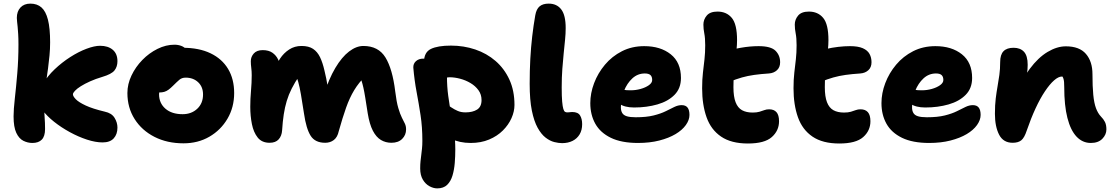

<svg xmlns="http://www.w3.org/2000/svg" viewBox="-20 -780 6150 1061"><path d="M547 7Q508 7 460.5 -8.5Q413 -24 365.5 -50Q318 -76 279 -107Q240 -138 216 -170Q192 -202 192 -229Q192 -273 217 -316Q242 -359 282 -397Q322 -435 368 -464.5Q414 -494 458 -510.5Q502 -527 533 -527Q577 -527 603 -505Q629 -483 629 -442Q629 -411 612.5 -390.5Q596 -370 545 -355Q508 -344 478 -330.5Q448 -317 426.5 -303.5Q405 -290 394 -278Q383 -266 383 -259Q383 -248 399 -231.5Q415 -215 453.5 -197Q492 -179 559 -163Q597 -155 613 -129Q629 -103 629 -75Q629 -38 608.5 -15.5Q588 7 547 7ZM159 10Q133 10 109 -2Q85 -14 70 -46Q55 -78 55 -137Q55 -175 62 -236.5Q69 -298 75.5 -375Q82 -452 82 -534Q82 -568 80.5 -591.5Q79 -615 77.5 -631.5Q76 -648 74.5 -659.5Q73 -671 73 -681Q73 -717 93 -738.5Q113 -760 148 -760Q185 -760 209 -739Q233 -718 245 -671Q257 -624 257 -546Q257 -509 253.5 -473Q250 -437 245.5 -402.5Q241 -368 236 -335Q231 -302 227.5 -270.5Q224 -239 224 -209Q224 -166 226.5 -133.5Q229 -101 229 -67Q229 -27 211 -8.5Q193 10 159 10Z M994 12Q904 12 834 -23.5Q764 -59 724 -122Q684 -185 684 -266Q684 -315 706.5 -362.5Q729 -410 766.5 -448.5Q804 -487 850.5 -510Q897 -533 944 -533Q964 -533 981.5 -526.5Q999 -520 1010 -506.5Q1021 -493 1021 -470Q1021 -430 1004 -399Q987 -368 936 -352Q917 -346 899.5 -332Q882 -318 870.5 -298.5Q859 -279 859 -259Q859 -210 894 -179.5Q929 -149 989 -149Q1038 -149 1070 -179Q1102 -209 1102 -258Q1102 -300 1075 -325.5Q1048 -351 1006 -351Q985 -351 971 -339Q957 -327 937 -307Q923 -293 911.5 -284.5Q900 -276 888 -272.5Q876 -269 860 -269Q841 -269 825.5 -284.5Q810 -300 810 -345Q810 -376 826 -406.5Q842 -437 868 -461.5Q894 -486 926 -501Q958 -516 990 -516Q1080 -516 1143.5 -485.5Q1207 -455 1240.5 -399Q1274 -343 1274 -266Q1274 -187 1237 -124Q1200 -61 1137 -24.5Q1074 12 994 12Z M1470 9Q1427 9 1404 -20Q1381 -49 1372 -94.5Q1363 -140 1363 -190Q1363 -233 1367 -278Q1371 -323 1371 -365Q1371 -386 1368.5 -405Q1366 -424 1366 -442Q1366 -466 1382.5 -484.5Q1399 -503 1432 -503Q1465 -503 1485.5 -488.5Q1506 -474 1516.5 -452Q1527 -430 1529 -406L1496 -388Q1507 -425 1527.5 -456Q1548 -487 1578 -506.5Q1608 -526 1646 -526Q1686 -526 1710 -510Q1734 -494 1748.5 -464Q1763 -434 1773 -390Q1784 -345 1790 -306.5Q1796 -268 1798 -242L1769 -254Q1797 -344 1833 -404.5Q1869 -465 1909 -495.5Q1949 -526 1988 -526Q2071 -526 2110 -462.5Q2149 -399 2164 -275Q2171 -217 2181 -183Q2191 -149 2201 -129.5Q2211 -110 2217.5 -96.5Q2224 -83 2224 -65Q2224 -34 2202.5 -12.5Q2181 9 2143 9Q2111 9 2085 -6.5Q2059 -22 2040.5 -57.5Q2022 -93 2012 -154Q2004 -206 1998.5 -240Q1993 -274 1988 -296Q1983 -318 1977.5 -335Q1972 -352 1964 -369L1999 -359Q1963 -324 1937.5 -282Q1912 -240 1892.5 -185Q1873 -130 1852 -55Q1845 -22 1825 -6.5Q1805 9 1777 9Q1721 9 1696.5 -30Q1672 -69 1660 -152Q1650 -217 1643 -258Q1636 -299 1628 -327.5Q1620 -356 1608 -383L1633 -360Q1609 -324 1592 -290.5Q1575 -257 1564.5 -222Q1554 -187 1548 -147.5Q1542 -108 1539 -60Q1537 -29 1520 -10Q1503 9 1470 9Z M2581 10Q2520 10 2471 -13.5Q2422 -37 2393.5 -76Q2365 -115 2365 -161Q2365 -180 2380 -196Q2395 -212 2413 -212Q2430 -212 2445 -204Q2460 -196 2475.5 -185.5Q2491 -175 2509.5 -167Q2528 -159 2552 -159Q2592 -159 2616.5 -174.5Q2641 -190 2641 -227Q2641 -258 2624 -281.5Q2607 -305 2580 -321Q2553 -337 2522.5 -345Q2492 -353 2465 -353Q2455 -353 2446 -350.5Q2437 -348 2417 -348Q2395 -348 2373 -360Q2351 -372 2337 -392.5Q2323 -413 2323 -437Q2323 -491 2361 -509.5Q2399 -528 2472 -528Q2543 -528 2606.5 -506.5Q2670 -485 2718.5 -443Q2767 -401 2795 -340Q2823 -279 2823 -200Q2823 -164 2806.5 -127Q2790 -90 2759 -59Q2728 -28 2683 -9Q2638 10 2581 10ZM2396 261Q2375 261 2353 249Q2331 237 2316.5 212.5Q2302 188 2302 151Q2302 127 2304 109.5Q2306 92 2308 75.5Q2310 59 2312 41Q2314 23 2314 -2Q2314 -78 2304 -143.5Q2294 -209 2282 -272.5Q2270 -336 2264 -406Q2263 -428 2278.5 -442Q2294 -456 2319 -456Q2352 -456 2382 -442.5Q2412 -429 2431 -407Q2450 -385 2450 -358Q2450 -301 2457 -250Q2464 -199 2473 -151Q2482 -103 2489 -54.5Q2496 -6 2496 46Q2496 83 2493 120.5Q2490 158 2480.5 190Q2471 222 2451 241.5Q2431 261 2396 261Z M3086 11Q3067 11 3043 5Q3019 -1 2995 -19.5Q2971 -38 2951 -74Q2931 -110 2919 -169Q2907 -228 2907 -317Q2907 -390 2910.5 -454.5Q2914 -519 2921 -579Q2928 -639 2938 -696Q2944 -730 2962 -745Q2980 -760 3012 -760Q3057 -760 3081.5 -728Q3106 -696 3106 -625Q3106 -594 3102.5 -559.5Q3099 -525 3095 -485.5Q3091 -446 3087.5 -399.5Q3084 -353 3084 -297Q3084 -247 3086.5 -219Q3089 -191 3093 -178Q3097 -165 3102.5 -162Q3108 -159 3114 -159Q3120 -159 3125 -159.5Q3130 -160 3134 -160.5Q3138 -161 3142 -161Q3174 -161 3185.5 -142Q3197 -123 3197 -94Q3197 -61 3183 -37.5Q3169 -14 3144 -1.5Q3119 11 3086 11Z M3506 10Q3414 10 3355.5 -18.5Q3297 -47 3269.5 -96.5Q3242 -146 3242 -210Q3242 -265 3263 -320.5Q3284 -376 3323 -422.5Q3362 -469 3417 -497Q3472 -525 3540 -525Q3630 -525 3686.5 -480Q3743 -435 3743 -349Q3743 -292 3707.5 -256Q3672 -220 3613 -203Q3554 -186 3484 -186Q3432 -186 3401.5 -207Q3371 -228 3371 -256Q3371 -271 3378 -278.5Q3385 -286 3401 -286Q3412 -286 3426.5 -283.5Q3441 -281 3465 -281Q3493 -281 3520 -288.5Q3547 -296 3565.5 -309Q3584 -322 3584 -338Q3584 -356 3574.5 -365Q3565 -374 3543 -374Q3504 -374 3474.5 -347Q3445 -320 3428 -277Q3411 -234 3411 -187Q3411 -168 3418.5 -155.5Q3426 -143 3444 -137.5Q3462 -132 3493 -132Q3552 -132 3592 -142Q3632 -152 3659 -165.5Q3686 -179 3706.5 -189Q3727 -199 3747 -199Q3769 -199 3779.5 -185.5Q3790 -172 3790 -145Q3790 -117 3770 -89Q3750 -61 3713 -39Q3676 -17 3623.5 -3.5Q3571 10 3506 10Z M4113 13Q4021 13 3965 -25Q3909 -63 3884.5 -132Q3860 -201 3860 -292Q3860 -341 3864.5 -379Q3869 -417 3873 -452.5Q3877 -488 3877 -530Q3877 -570 3872 -595Q3867 -620 3867 -644Q3867 -672 3885.5 -694Q3904 -716 3945 -716Q3995 -716 4024 -681Q4053 -646 4053 -558Q4053 -533 4050 -505Q4047 -477 4043 -445.5Q4039 -414 4036 -377.5Q4033 -341 4033 -298Q4033 -246 4045 -215Q4057 -184 4080.5 -171Q4104 -158 4139 -158Q4162 -158 4177 -162.5Q4192 -167 4204 -171.5Q4216 -176 4230 -176Q4257 -176 4271 -160Q4285 -144 4285 -110Q4285 -58 4245 -22.5Q4205 13 4113 13ZM4009 -327Q3963 -308 3937.5 -329.5Q3912 -351 3912 -391Q3912 -423 3923 -449Q3934 -475 3980 -492Q4022 -507 4073.5 -516Q4125 -525 4172 -525Q4240 -525 4265.5 -499.5Q4291 -474 4291 -436Q4291 -408 4273.5 -392Q4256 -376 4229 -374Q4183 -371 4147.5 -366Q4112 -361 4080 -352Q4048 -343 4009 -327Z M4618 13Q4526 13 4470 -25Q4414 -63 4389.5 -132Q4365 -201 4365 -292Q4365 -341 4369.5 -379Q4374 -417 4378 -452.5Q4382 -488 4382 -530Q4382 -570 4377 -595Q4372 -620 4372 -644Q4372 -672 4390.5 -694Q4409 -716 4450 -716Q4500 -716 4529 -681Q4558 -646 4558 -558Q4558 -533 4555 -505Q4552 -477 4548 -445.5Q4544 -414 4541 -377.5Q4538 -341 4538 -298Q4538 -246 4550 -215Q4562 -184 4585.5 -171Q4609 -158 4644 -158Q4667 -158 4682 -162.5Q4697 -167 4709 -171.5Q4721 -176 4735 -176Q4762 -176 4776 -160Q4790 -144 4790 -110Q4790 -58 4750 -22.5Q4710 13 4618 13ZM4514 -327Q4468 -308 4442.5 -329.5Q4417 -351 4417 -391Q4417 -423 4428 -449Q4439 -475 4485 -492Q4513 -502 4545.5 -509.5Q4578 -517 4612 -521Q4646 -525 4677 -525Q4722 -525 4748 -513.5Q4774 -502 4785 -482Q4796 -462 4796 -436Q4796 -408 4778.5 -392Q4761 -376 4734 -374Q4688 -371 4652.5 -366Q4617 -361 4585 -352Q4553 -343 4514 -327Z M5115 10Q5023 10 4964.5 -18.5Q4906 -47 4878.5 -96.5Q4851 -146 4851 -210Q4851 -265 4872 -320.5Q4893 -376 4932 -422.5Q4971 -469 5026 -497Q5081 -525 5149 -525Q5239 -525 5295.5 -480Q5352 -435 5352 -349Q5352 -292 5316.5 -256Q5281 -220 5222 -203Q5163 -186 5093 -186Q5041 -186 5010.5 -207Q4980 -228 4980 -256Q4980 -271 4987 -278.5Q4994 -286 5010 -286Q5021 -286 5035.5 -283.5Q5050 -281 5074 -281Q5102 -281 5129 -288.5Q5156 -296 5174.5 -309Q5193 -322 5193 -338Q5193 -356 5183.5 -365Q5174 -374 5152 -374Q5113 -374 5083.5 -347Q5054 -320 5037 -277Q5020 -234 5020 -187Q5020 -168 5027.5 -155.5Q5035 -143 5053 -137.5Q5071 -132 5102 -132Q5161 -132 5201 -142Q5241 -152 5268 -165.5Q5295 -179 5315.5 -189Q5336 -199 5356 -199Q5378 -199 5388.5 -185.5Q5399 -172 5399 -145Q5399 -117 5379 -89Q5359 -61 5322 -39Q5285 -17 5232.5 -3.5Q5180 10 5115 10Z M6008 10Q5962 10 5929 -25Q5896 -60 5878.5 -128.5Q5861 -197 5861 -299Q5861 -315 5860 -327Q5859 -339 5855.5 -348.5Q5852 -358 5845 -365.5Q5838 -373 5827 -379Q5854 -378 5872.5 -374.5Q5891 -371 5900 -358.5Q5909 -346 5906 -317Q5887 -340 5874.5 -348.5Q5862 -357 5848 -357Q5829 -357 5805 -336Q5781 -315 5754.5 -275.5Q5728 -236 5702.5 -181Q5677 -126 5654 -59Q5641 -19 5624 -5Q5607 9 5576 9Q5524 9 5501 -36Q5478 -81 5478 -151Q5478 -200 5482.5 -236Q5487 -272 5492.5 -303Q5498 -334 5502.5 -366Q5507 -398 5507 -437Q5507 -478 5525.5 -497Q5544 -516 5581 -516Q5618 -516 5638.5 -494Q5659 -472 5659 -422Q5659 -394 5655 -373.5Q5651 -353 5646 -330.5Q5641 -308 5637 -274Q5633 -240 5633 -186L5590 -242Q5624 -337 5670.5 -399.5Q5717 -462 5769 -493Q5821 -524 5870 -524Q5945 -524 5981 -482Q6017 -440 6017 -370Q6017 -302 6021.5 -256Q6026 -210 6036.5 -182Q6047 -154 6063 -137Q6078 -122 6086 -106Q6094 -90 6094 -65Q6094 -36 6071.5 -13Q6049 10 6008 10Z"/></svg>

Font: Shantell Sans ExtraBold
Style: Regular
Weight: 800
Designer: Stephen Nixon, Anya Danilova, Shantell Martin
Foundry: Arrow Type
Version: Version 1.011;[c5ecc13dd]